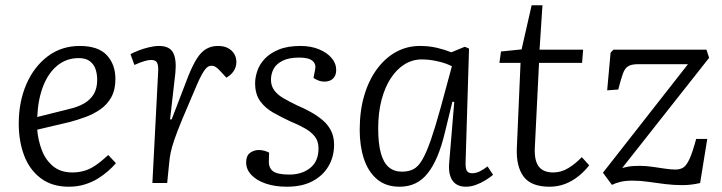

<svg xmlns="http://www.w3.org/2000/svg" viewBox="-20 -693 2735 727"><path d="M282 -519Q352 -519 384.5 -484Q417 -449 417 -394Q417 -353 401.5 -325Q386 -297 360 -279Q334 -261 304 -250Q274 -239 244 -231L121 -202Q124 -163 138 -125.5Q152 -88 180.5 -64Q209 -40 254 -40Q277 -40 298.5 -46Q320 -52 342 -67Q364 -82 390 -106L419 -75Q407 -61 389.5 -45.5Q372 -30 350 -16.5Q328 -3 300.5 5.5Q273 14 240 14Q177 14 134.5 -18Q92 -50 71.5 -104Q51 -158 51 -225Q51 -308 80 -374.5Q109 -441 161 -480Q213 -519 282 -519ZM348 -391Q348 -412 342 -430.5Q336 -449 320.5 -461Q305 -473 278 -473Q232 -473 197.5 -445Q163 -417 143.5 -367Q124 -317 121 -250L241 -280Q276 -288 299.5 -302Q323 -316 335.5 -337.5Q348 -359 348 -391Z M579 -424Q580 -444 575 -455Q570 -466 552 -466Q542 -466 526.5 -461.5Q511 -457 489 -447L474 -488Q485 -494 504 -501.5Q523 -509 544 -514Q565 -519 582 -519Q622 -519 635.5 -493.5Q649 -468 644 -417L624 -241H630L693 -405Q709 -445 725 -470.5Q741 -496 760.5 -507.5Q780 -519 805 -519Q828 -519 843 -511Q858 -503 866.5 -489.5Q875 -476 875 -458Q875 -439 864.5 -423.5Q854 -408 837 -399L814 -424Q804 -435 796.5 -439.5Q789 -444 780 -444Q774 -444 768.5 -441Q763 -438 757 -430.5Q751 -423 743.5 -409.5Q736 -396 726 -373Q691 -292 670.5 -242.5Q650 -193 640 -163.5Q630 -134 626 -114Q622 -94 620 -70L613 0H557Z M1076 -32Q1123 -32 1154.5 -57Q1186 -82 1186 -131Q1186 -158 1172.5 -175.5Q1159 -193 1134.5 -207Q1110 -221 1078 -234Q1046 -249 1015.5 -266Q985 -283 965.5 -309.5Q946 -336 946 -378Q946 -400 954.5 -425Q963 -450 983 -471Q1003 -492 1036 -505.5Q1069 -519 1118 -519Q1157 -519 1187.5 -506.5Q1218 -494 1235.5 -473.5Q1253 -453 1253 -428Q1253 -407 1241 -395.5Q1229 -384 1209 -384Q1196 -384 1185 -388.5Q1174 -393 1167 -398L1173 -429Q1178 -449 1164 -462Q1150 -475 1113 -475Q1074 -475 1050 -463Q1026 -451 1016 -432Q1006 -413 1006 -391Q1006 -368 1018.5 -351Q1031 -334 1053.5 -321Q1076 -308 1105 -294Q1131 -283 1155.5 -269.5Q1180 -256 1200.5 -239Q1221 -222 1233 -199Q1245 -176 1245 -145Q1245 -100 1224 -64Q1203 -28 1163.5 -7Q1124 14 1066 14Q1021 14 986 2Q951 -10 931.5 -31Q912 -52 912 -78Q912 -103 926.5 -114Q941 -125 960 -125Q971 -125 981.5 -122Q992 -119 999 -115L998 -84Q997 -57 1014 -44.5Q1031 -32 1076 -32Z M1743 -81Q1742 -56 1747.5 -46.5Q1753 -37 1768 -37Q1782 -37 1796.5 -44Q1811 -51 1826 -63L1847 -31Q1835 -21 1818 -10.5Q1801 0 1782 7Q1763 14 1743 14Q1721 14 1706 3.5Q1691 -7 1684.5 -27.5Q1678 -48 1681 -79L1700 -307L1693 -308L1664 -189Q1652 -139 1636 -101Q1620 -63 1600 -37.5Q1580 -12 1553.5 1Q1527 14 1493 14Q1441 14 1407.5 -14.5Q1374 -43 1358 -91.5Q1342 -140 1342 -201Q1342 -274 1359.5 -332.5Q1377 -391 1408.5 -433Q1440 -475 1481 -497Q1522 -519 1570 -519Q1605 -519 1634.5 -512Q1664 -505 1689 -495L1740 -516L1756 -509ZM1502 -43Q1527 -43 1545.5 -52.5Q1564 -62 1579.5 -89Q1595 -116 1611.5 -163.5Q1628 -211 1649 -287L1691 -442Q1671 -453 1639 -460.5Q1607 -468 1577 -468Q1542 -468 1512 -449.5Q1482 -431 1459.5 -396.5Q1437 -362 1424.5 -314Q1412 -266 1412 -206Q1412 -150 1422 -113.5Q1432 -77 1452 -60Q1472 -43 1502 -43Z M1877 -498 1955 -506 1993 -673H2034L2023 -505H2188L2184 -455H2021L2005 -132Q2003 -85 2020 -62.5Q2037 -40 2075 -40Q2105 -40 2132 -56.5Q2159 -73 2183 -98L2211 -67Q2194 -45 2170.5 -26Q2147 -7 2119.5 3.5Q2092 14 2061 14Q1991 14 1962.5 -24.5Q1934 -63 1937 -133L1951 -455H1871Z M2303 -505H2655L2665 -474L2336 -57Q2347 -60 2358.5 -62Q2370 -64 2381.5 -64.5Q2393 -65 2403 -65Q2425 -65 2449.5 -61.5Q2474 -58 2497.5 -54.5Q2521 -51 2537 -51Q2555 -51 2567 -58.5Q2579 -66 2590.5 -90.5Q2602 -115 2616 -167H2658L2631 0Q2597 8 2564 8Q2531 8 2498.5 4Q2466 0 2435.5 -4.5Q2405 -9 2376 -9Q2348 -9 2329.5 -4.5Q2311 0 2297 7L2263 -39L2585 -450H2397Q2372 -450 2359 -442.5Q2346 -435 2338.5 -414Q2331 -393 2321 -354L2279 -351L2292 -494Z"/></svg>

Font: Literata Light
Style: Italic
Weight: 300
Italic angle: -2°
Designer: Latin by Veronika Burian and Jose Scaglione. Greek by Irene Vlachou. Cyrillic by Vera Evstafieva
Foundry: TypeTogether
Version: Version 3.103;gftools[0.9.29]